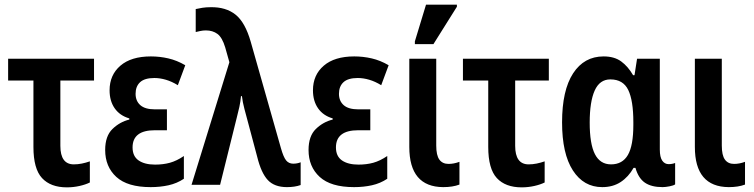

<svg xmlns="http://www.w3.org/2000/svg" viewBox="-20 -796 3249 827"><path d="M268 11Q198 11 161 -29Q124 -69 124 -163V-449H15V-543H385V-449H240V-168Q240 -88 298 -88Q315 -88 332.5 -91.5Q350 -95 367 -101V-10Q349 -1 322.5 5Q296 11 268 11Z M629 10Q529 10 481 -34Q433 -78 433 -150Q433 -210 464.5 -240.5Q496 -271 537 -281V-286Q496 -298 474 -329.5Q452 -361 452 -407Q452 -473 498.5 -513Q545 -553 630 -553Q668 -553 705 -544.5Q742 -536 778 -515L746 -429Q720 -445 694.5 -452.5Q669 -460 645 -460Q603 -460 583.5 -442Q564 -424 564 -392Q564 -361 584.5 -343Q605 -325 647 -325H699V-235H647Q551 -235 551 -161Q551 -123 577 -105Q603 -87 648 -87Q683 -87 712 -95Q741 -103 772 -124V-26Q742 -6 706 2Q670 10 629 10Z M1216 10Q1162 10 1133.5 -20.5Q1105 -51 1088 -120L1048 -270Q1041 -296 1033 -326Q1025 -356 1022 -382H1018Q1016 -358 1011 -335.5Q1006 -313 1000 -290L928 0H805L968 -528L950 -592Q937 -635 916.5 -650Q896 -665 867 -665Q854 -665 843 -662.5Q832 -660 823 -658V-757Q836 -760 852 -762.5Q868 -765 888 -765Q953 -766 994.5 -733Q1036 -700 1060 -616L1190 -158Q1201 -119 1212.5 -105Q1224 -91 1243 -91Q1260 -91 1275 -97V1Q1250 10 1216 10Z M1505 10Q1405 10 1357 -34Q1309 -78 1309 -150Q1309 -210 1340.5 -240.5Q1372 -271 1413 -281V-286Q1372 -298 1350 -329.5Q1328 -361 1328 -407Q1328 -473 1374.5 -513Q1421 -553 1506 -553Q1544 -553 1581 -544.5Q1618 -536 1654 -515L1622 -429Q1596 -445 1570.5 -452.5Q1545 -460 1521 -460Q1479 -460 1459.5 -442Q1440 -424 1440 -392Q1440 -361 1460.5 -343Q1481 -325 1523 -325H1575V-235H1523Q1427 -235 1427 -161Q1427 -123 1453 -105Q1479 -87 1524 -87Q1559 -87 1588 -95Q1617 -103 1648 -124V-26Q1618 -6 1582 2Q1546 10 1505 10Z M1889 10Q1743 9 1743 -163V-543H1859V-169Q1859 -127 1872.5 -108.5Q1886 -90 1912 -90Q1935 -90 1959 -99V-1Q1930 10 1889 10ZM1767 -606V-618L1815 -776H1948V-767L1847 -606Z M2227 11Q2157 11 2120 -29Q2083 -69 2083 -163V-449H1974V-543H2344V-449H2199V-168Q2199 -88 2257 -88Q2274 -88 2291.5 -91.5Q2309 -95 2326 -101V-10Q2308 -1 2281.5 5Q2255 11 2227 11Z M2574 10Q2494 10 2447.5 -62Q2401 -134 2401 -269Q2401 -407 2448.5 -480Q2496 -553 2580 -553Q2626 -553 2655.5 -531.5Q2685 -510 2707 -472H2713L2724 -543H2822V-152Q2822 -119 2832.5 -104Q2843 -89 2860 -89Q2875 -89 2888 -94V-2Q2882 3 2864 6.5Q2846 10 2834 10Q2786 10 2758 -9Q2730 -28 2717 -73H2709Q2687 -34 2653.5 -12Q2620 10 2574 10ZM2612 -88Q2661 -88 2684.5 -128.5Q2708 -169 2708 -258V-270Q2708 -363 2686 -408.5Q2664 -454 2609 -454Q2563 -454 2541.5 -406Q2520 -358 2520 -268Q2520 -176 2542.5 -132Q2565 -88 2612 -88Z M3119 10Q2973 9 2973 -163V-543H3089V-169Q3089 -127 3102.5 -108.5Q3116 -90 3142 -90Q3165 -90 3189 -99V-1Q3160 10 3119 10Z"/></svg>

Font: Noto Sans Condensed SemiBold
Style: Regular
Weight: 600
Width: 3
Designer: Monotype Design Team
Foundry: Monotype Imaging Inc.
Version: Version 2.013; ttfautohint (v1.8.4.7-5d5b)